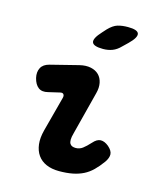

<svg xmlns="http://www.w3.org/2000/svg" viewBox="-117 -874 834 972"><g transform="rotate(15 300.0 -387.5)"><path d="M127 -362Q96 -354 77 -368.5Q58 -383 50 -415Q43 -445 54.5 -467.5Q66 -490 98 -498L245 -535Q278 -543 304 -537.5Q330 -532 346 -516Q362 -500 367 -475Q372 -450 364 -420L306 -194Q300 -173 300 -159.5Q300 -146 304.5 -138.5Q309 -131 317 -128Q325 -125 335 -125Q355 -125 371 -137Q387 -149 408 -172Q428 -195 448 -195.5Q468 -196 490 -178Q513 -158 513.5 -139Q514 -120 498 -97Q477 -68 456 -47.5Q435 -27 410 -14.5Q385 -2 354 4Q323 10 284 10Q245 10 216.5 -2.5Q188 -15 171.5 -38.5Q155 -62 151 -95Q147 -128 158 -170L206 -351Q210 -364 205 -371.5Q200 -379 187 -376ZM430 -683Q410 -662 387.5 -653.5Q365 -645 339 -645Q288 -645 281.5 -664.5Q275 -684 313 -725L331 -745Q356 -771 379 -778Q402 -785 433 -785Q484 -785 489.5 -765.5Q495 -746 456 -708Z"/></g></svg>

Font: Maple Mono NL ExtraBold
Style: Italic
Weight: 800
Italic angle: -10°
Monospace: yes
Designer: subframe7536
Version: Version 7.000